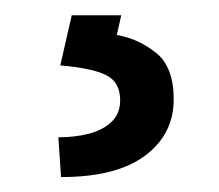

<svg xmlns="http://www.w3.org/2000/svg" viewBox="-20 -20 288 252"><path d="M74.2 0H139.2L133.3 25.9Q161.6 30.8 184.8 49.3Q208 67.9 208 110.4Q208 156.2 170.4 184.3Q132.8 212.4 60.1 212.4L56.6 160.2Q79.1 160.2 97.4 155.3Q115.7 150.4 126.7 139.6Q137.7 128.9 137.7 111.8Q137.7 87.4 118.9 78.4Q100.1 69.3 59.1 65.9Z"/></svg>

Font: Vazirmatn
Style: Regular
Weight: 400
Designer: Saber Rastikerdar
Foundry: Saber Rastikerdar
Version: Version 33.003;September 2, 2022;FontCreator 14.0.0.2862 64-